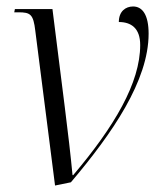

<svg xmlns="http://www.w3.org/2000/svg" viewBox="-20 -564 498 593"><path d="M89 -469 150 9 199 -1C327 -152 439 -315 439 -460C439 -518 420 -544 391 -544C368 -544 347 -529 347 -496C385 -496 413 -477 413 -425C413 -308 333 -173 206 -23H204C199 -77 189 -164 180 -234L142 -536H26L24 -526H37C74 -526 83 -520 89 -469Z"/></svg>

Font: Noto Serif Display SemiCondensed Light
Style: Italic
Weight: 300
Width: 4
Italic angle: -12°
Designer: Monotype Design Team
Foundry: Monotype Imaging Inc.
Version: Version 2.009